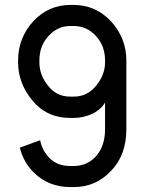

<svg xmlns="http://www.w3.org/2000/svg" viewBox="-20 -738 590 775"><path d="M278 17Q367 17 428 -48Q490 -112 490 -216V-494Q490 -584 428 -652Q366 -718 278 -718H263Q177 -718 115 -653Q53 -585 53 -494V-486Q53 -402 111 -332Q169 -262 263 -262H278Q315 -262 351 -278Q387 -295 404 -324V-216Q404 -150 369 -109Q333 -68 278 -68H263Q212 -68 181 -99Q150 -130 142 -172L60 -142Q75 -83 115 -43Q175 17 263 17ZM278 -633Q330 -633 367 -593Q404 -553 404 -494V-486Q404 -436 368 -392Q332 -348 278 -348H263Q208 -348 174 -392Q139 -435 139 -486V-494Q139 -553 176 -593Q213 -633 263 -633Z"/></svg>

Font: Sawarabi Gothic
Style: Regular
Weight: 400
Designer: mshio (mshio@users.sourceforge.jp)
Version: Version 20141215